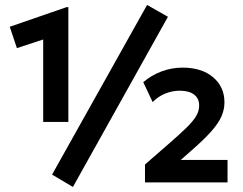

<svg xmlns="http://www.w3.org/2000/svg" viewBox="-20 -739 984 778"><path d="M155 -245V-579L48.5 -544L19.5 -630.5L249.5 -710H257V-245ZM567.5 0V-72.5L667.5 -159.5Q710 -196.5 736.5 -222.5Q763 -248.5 775 -269Q787 -289.5 787 -311Q787 -340.5 766.2 -356Q745.5 -371.5 708 -371.5Q679 -371.5 650.5 -360.2Q622 -349 598.5 -325.5L560.5 -406Q593 -434 634.2 -449.5Q675.5 -465 719.5 -465Q797.5 -465 843.5 -426Q889.5 -387 889.5 -324.5Q889.5 -294.5 877 -266.5Q864.5 -238.5 835.5 -206Q806.5 -173.5 758 -131L712.5 -91H902V0ZM275.5 18.5 191 -31.5 576 -719 660.5 -671Z"/></svg>

Font: Geologica Roman
Style: Bold
Weight: 700
Designer: Sindre Bremnes, Frode Helland
Foundry: Monokrom Skriftforlag AS
Version: Version 1.010;gftools[0.9.28]